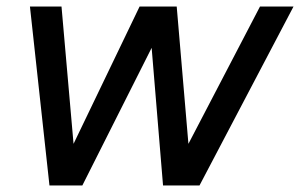

<svg xmlns="http://www.w3.org/2000/svg" viewBox="-20 -570 922 590"><path d="M132 0H233L446 -423L481 0H593L882 -550H779L559 -128L523 -550H409L206 -128L169 -550H72Z"/></svg>

Font: Cambay Devanagari
Style: Bold Italic
Weight: 700
Designer: Pooja Saxena
Foundry: Pooja Saxena
Version: Version 1.005;PS 001.005;hotconv 1.0.70;makeotf.lib2.5.58329